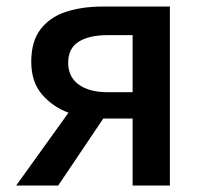

<svg xmlns="http://www.w3.org/2000/svg" viewBox="-20 -571 629 591"><path d="M313 -287.1H388.2V-462.9H313Q254.4 -462.9 222.2 -442.6Q189.9 -422.4 189.9 -377.9Q189.9 -334.5 222.2 -310.8Q254.4 -287.1 313 -287.1ZM29.8 0 190.9 -224.1Q142.1 -242.2 109.1 -280.5Q76.2 -318.8 76.2 -380.9Q76.2 -443.8 105 -481.2Q133.8 -518.6 183.3 -534.7Q232.9 -550.8 294.9 -550.8H502.9V0H388.2V-206.1H298.8H297.9L159.2 0Z"/></svg>

Font: Source Han Sans CN Medium
Style: Regular
Weight: 500
Designer: Ryoko NISHIZUKA  (kana, bopomofo & ideographs); Paul D. Hunt (Latin, Greek & Cyrillic); Sandoll Communications , Soo-you
Foundry: Adobe
Version: Version 2.004;hotconv 1.0.118;makeotfexe 2.5.65603